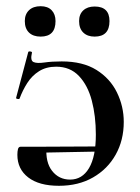

<svg xmlns="http://www.w3.org/2000/svg" viewBox="-20 -587 452 619"><path d="M328 -115 329 -99 119 -95V-114ZM179 -389Q247 -389 291 -361.5Q335 -334 357 -289Q379 -244 379 -194Q379 -135 353 -88.5Q327 -42 280 -15Q233 12 170 12Q106 12 71 -15Q36 -42 36 -88Q36 -99 38 -106.5Q40 -114 47 -114H130Q126 -64 148 -36Q170 -8 206 -8Q245 -8 267 -45Q289 -82 289 -153Q289 -213 276 -262.5Q263 -312 234.5 -342Q206 -372 161 -372Q129 -372 106 -357.5Q83 -343 68 -319.5Q53 -296 43 -269Q42 -267 36.5 -268Q31 -269 32 -272L71 -419Q72 -422 78 -421Q84 -420 83 -417Q77 -392 88 -387Q99 -382 123 -385.5Q147 -389 179 -389ZM111 -469Q87 -469 73.5 -482Q60 -495 60 -519Q60 -541 73.5 -554Q87 -567 111 -567Q134 -567 146.5 -554Q159 -541 159 -519Q159 -469 111 -469ZM285 -469Q262 -469 248.5 -482Q235 -495 235 -519Q235 -541 248.5 -553.5Q262 -566 285 -566Q333 -566 333 -519Q333 -469 285 -469Z"/></svg>

Font: Cormorant SemiBold
Style: Regular
Weight: 600
Designer: Christian Thalmann (Catharsis Fonts)
Foundry: Catharsis Fonts
Version: Version 4.000